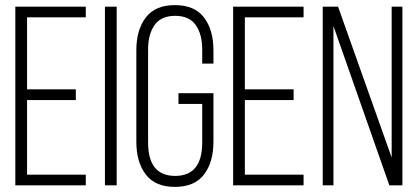

<svg xmlns="http://www.w3.org/2000/svg" viewBox="-20 -726 1635 752"><path d="M86 -376H277V-334H86V-42H316V0H40V-700H316V-658H86Z M391 -700H437V0H391Z M816 -529V-477H772V-532Q772 -592 746.5 -628Q721 -664 666 -664Q611 -664 585.5 -628Q560 -592 560 -532V-168Q560 -37 666 -37Q772 -37 772 -168V-319H679V-361H816V-171Q816 -91 779 -42.5Q742 6 665 6Q588 6 551 -42.5Q514 -91 514 -171V-529Q514 -609 551 -657.5Q588 -706 665 -706Q742 -706 779 -657.5Q816 -609 816 -529Z M939 -376H1130V-334H939V-42H1169V0H893V-700H1169V-658H939Z M1286 -624V0H1244V-700H1304L1514 -109V-700H1556V0H1505Z"/></svg>

Font: TypoPRO Bebas Neue
Style: Regular
Weight: 400
Designer: Ryoichi Tsunekawa
Foundry: Ryoichi Tsunekawa
Version: Version 001.003